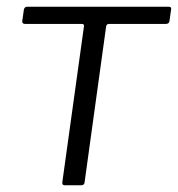

<svg xmlns="http://www.w3.org/2000/svg" viewBox="-20 -550 528 570"><path d="M472 -479H304Q296 -479 295 -471L231 -8Q230 0 221 0H172Q164 0 165 -9L229 -470Q230 -475 228.5 -477Q227 -479 222 -479H54Q46 -479 46 -487L51 -522Q53 -530 61 -530H480Q490 -530 488 -522L483 -487Q482 -479 472 -479Z"/></svg>

Font: Libre Franklin Light
Style: Italic
Weight: 300
Italic angle: -8°
Designer: Pablo Impallari, Rodrigo Fuenzalida, Nhung Nguyen
Foundry: Impallari Type
Version: Version 3.000